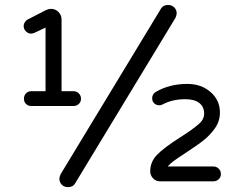

<svg xmlns="http://www.w3.org/2000/svg" viewBox="-20 -728 949 772"><path d="M218.8 -9.8Q218.8 -15.6 223.6 -27.3L627.9 -694.3Q636.7 -708 656.2 -708Q670.9 -708 680.7 -698.2Q690.4 -688.5 690.4 -673.8Q690.4 -668 685.5 -656.2L281.2 10.7Q272.5 24.4 252.9 24.4Q238.3 24.4 228.5 14.6Q218.8 4.9 218.8 -9.8ZM76.2 -331.1Q76.2 -343.8 84.5 -352.5Q92.8 -361.3 105.5 -361.3H163.1V-617.2L120.1 -596.7Q111.3 -592.8 105.5 -592.8Q93.8 -592.8 84.5 -601.6Q75.2 -610.4 75.2 -623Q75.2 -631.8 80.6 -639.6Q85.9 -647.5 94.7 -651.4L165 -687.5Q176.8 -692.4 184.6 -692.4Q203.1 -692.4 215.3 -679.7Q227.5 -667 227.5 -649.4V-361.3H275.4Q288.1 -361.3 296.9 -352.5Q305.7 -343.8 305.7 -331.1Q305.7 -318.4 296.9 -310.1Q288.1 -301.8 275.4 -301.8H105.5Q92.8 -301.8 84.5 -310.1Q76.2 -318.4 76.2 -331.1ZM584 -39.1Q584 -77.1 611.3 -105.5Q638.7 -133.8 706.1 -176.8Q753.9 -207 778.3 -228.5Q800.8 -247.1 800.8 -271.5Q800.8 -298.8 781.2 -314Q761.7 -329.1 725.6 -329.1Q671.9 -329.1 632.8 -307.6Q627 -304.7 620.1 -304.7Q608.4 -304.7 600.1 -312.5Q591.8 -320.3 591.8 -333Q591.8 -349.6 606.4 -358.4Q661.1 -390.6 733.4 -390.6Q789.1 -390.6 826.7 -357.9Q864.3 -325.2 864.3 -275.4Q864.3 -241.2 844.7 -212.9Q826.2 -186.5 801.8 -166.5Q777.3 -146.5 726.6 -113.3Q693.4 -91.8 677.7 -80.1Q662.1 -68.4 654.3 -58.6H837.9Q850.6 -58.6 859.4 -49.8Q868.2 -41 868.2 -28.3Q868.2 -15.6 859.4 -7.3Q850.6 1 837.9 1H623Q606.4 1 595.2 -11.2Q584 -23.4 584 -39.1Z"/></svg>

Font: jf-openhuninn-1.1
Style: Regular
Weight: 400
Designer: [Kosugi Maru]
      Designed by Motoya company      

      [Varela Round]
      Joe Prince(Latin component); Avraham Co
Foundry: justfont CO.,LTD.
Version: 1.1